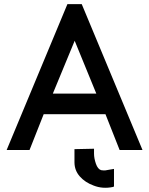

<svg xmlns="http://www.w3.org/2000/svg" viewBox="-20 -720 715 923"><path d="M338 60V-3L432 -5V18Q432 41 441 67Q450 93 466 98Q478 100 487 99Q496 98 510 95Q524 92 528 92V175Q528 178 522 179Q473 189 430 172Q389 157 363.5 128Q338 99 338 60ZM665 1H555L487 -171H190L122 1H12L304 -700H373ZM443 -270 339 -524 234 -270Z"/></svg>

Font: Railway
Style: Regular
Weight: 400
Version: 1.000